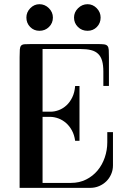

<svg xmlns="http://www.w3.org/2000/svg" viewBox="-20 -907 614 927"><path d="M185.5 -670.4V-367.7H223.6Q244.1 -367.7 264.4 -375.5Q284.7 -383.3 301.3 -398.7Q317.9 -414.1 329.1 -437.3Q340.3 -460.4 342.8 -491.7H363.8V-227.1H342.8Q338.9 -255.9 327.1 -277.3Q315.4 -298.8 298.8 -313.2Q282.2 -327.6 262.7 -335Q243.2 -342.3 223.6 -342.8H185.5V-23.9H322.8Q363.3 -23.9 395.8 -40.3Q428.2 -56.6 450.9 -83.7Q473.6 -110.8 485.8 -146.5Q498 -182.1 498 -220.2V-269H525.4V-108.4Q525.4 -85.9 516.8 -66.2Q508.3 -46.4 493.4 -31.7Q478.5 -17.1 458.5 -8.5Q438.5 0 416 0H74.7V-630.9Q74.7 -654.8 75.7 -667.7Q76.7 -680.7 81.8 -686.5Q86.9 -692.4 98.4 -693.4Q109.9 -694.3 130.9 -694.3H448.7Q470.7 -694.3 482.2 -692.9Q493.7 -691.4 499 -685.1Q504.4 -678.7 505.1 -666Q505.9 -653.3 505.9 -630.9V-492.2H479V-561.5Q479 -592.3 473.1 -613Q467.3 -633.8 454.1 -646.7Q440.9 -659.7 419.7 -665Q398.4 -670.4 367.7 -670.4ZM402.8 -886.7Q428.2 -886.7 447 -867.4Q465.8 -848.1 465.8 -822.3Q465.8 -795.4 447.8 -776.9Q429.7 -758.3 402.8 -758.3Q375 -758.3 356.2 -776.9Q337.4 -795.4 337.4 -822.3Q337.4 -848.1 356.9 -867.4Q376.5 -886.7 402.8 -886.7ZM170.4 -886.7Q196.8 -886.7 216.1 -867.4Q235.4 -848.1 235.4 -822.3Q235.4 -795.4 216.6 -776.9Q197.8 -758.3 170.4 -758.3Q143.6 -758.3 125.5 -776.9Q107.4 -795.4 107.4 -822.3Q107.4 -848.1 126.2 -867.4Q145 -886.7 170.4 -886.7Z"/></svg>

Font: Unique
Style: Regular
Weight: 400
Designer: Anna Pocius (aka Artmaker)
Foundry: Anna Pocius
Version: Version 1.000 2013 initial release